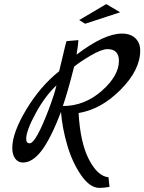

<svg xmlns="http://www.w3.org/2000/svg" viewBox="-20 -801 705 938"><path d="M510 65 515 112Q487 117 466 117Q419 117 376 54.5Q333 -8 308.5 -92Q284 -176 278 -254Q228 -124 183.5 -65.5Q139 -7 92 -7Q68 -7 54 -26.5Q40 -46 40 -78Q40 -152 108.5 -266Q177 -380 269 -453Q271 -459 286.5 -526Q302 -593 305 -600L363 -605Q363 -588 354 -534Q489 -637 576 -637Q617 -637 641 -614.5Q665 -592 665 -554Q665 -459 569 -362.5Q473 -266 364 -249Q372 -104 414.5 -22Q457 60 510 65ZM219 -269Q246 -341 256 -384Q201 -333 154.5 -248Q108 -163 108 -122Q108 -101 125 -101Q155 -101 219 -269ZM287 -283Q393 -283 477 -357Q561 -431 561 -504Q561 -531 547.5 -546Q534 -561 505 -561Q476 -561 421 -528.5Q366 -496 342 -475Q311 -352 287 -283ZM567 -741 396 -685 367 -703 499 -781Z"/></svg>

Font: Marck Script
Style: Regular
Weight: 400
Designer: Denis Masharov, Marck Fogel
Foundry: Denis Masharov
Version: Version 1.002